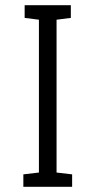

<svg xmlns="http://www.w3.org/2000/svg" viewBox="-20 -720 388 740"><path d="M258 0H70V-48L130 -55V-644L75 -651V-700H253V-651L198 -644V-55L258 -48Z"/></svg>

Font: Antic
Style: Regular
Weight: 400
Version: Version 1.0002